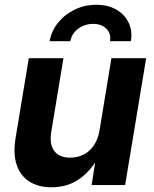

<svg xmlns="http://www.w3.org/2000/svg" viewBox="-20 -772 643 801"><path d="M194.8 9.3Q139.6 9.3 102.1 -14.9Q64.5 -39.1 49.3 -85Q34.2 -130.9 44.9 -195.3L100.1 -529.3H244.6L193.8 -221.2Q185.5 -170.4 206.3 -142.3Q227.1 -114.3 272.9 -114.3Q303.2 -114.3 328.6 -127Q354 -139.6 371.6 -165.5Q389.2 -191.4 395.5 -229.5L444.8 -529.3H589.8L502 0H362.3L383.3 -135.3H400.9Q366.7 -66.4 315.7 -28.6Q264.6 9.3 194.8 9.3ZM381.8 -752Q430.7 -752 465.6 -731.7Q500.5 -711.4 516.8 -677Q533.2 -642.6 525.9 -600.1H439Q444.3 -631.3 424.1 -651.9Q403.8 -672.4 368.7 -672.4Q333 -672.4 305.9 -651.9Q278.8 -631.3 273.4 -600.1H187Q194.3 -642.6 221.9 -677Q249.5 -711.4 291.3 -731.7Q333 -752 381.8 -752Z"/></svg>

Font: Inter 24pt
Style: Bold Italic
Weight: 700
Italic angle: -9.3988°
Version: Version 4.001;git-66647c0bb